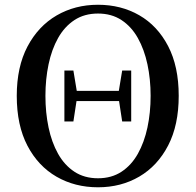

<svg xmlns="http://www.w3.org/2000/svg" viewBox="-20 -773 826 811"><path d="M394 18.1Q296.4 18.1 218.8 -26.6Q141.1 -71.3 95.9 -157.5Q50.8 -243.7 50.8 -368.2Q50.8 -490.7 96.2 -576.7Q141.6 -662.6 219.2 -707.8Q296.9 -752.9 394 -752.9Q491.2 -752.9 568.4 -708.5Q645.5 -664.1 690.2 -578.1Q734.9 -492.2 734.9 -368.2Q734.9 -244.6 690.2 -158.4Q645.5 -72.3 568.4 -27.1Q491.2 18.1 394 18.1ZM394 -20Q451.2 -20 493.2 -47.6Q535.2 -75.2 562.3 -123.5Q589.4 -171.9 602.8 -234.6Q616.2 -297.4 616.2 -368.2Q616.2 -438.5 602.8 -501.2Q589.4 -564 562.3 -612.3Q535.2 -660.6 493.2 -688.2Q451.2 -715.8 394 -715.8Q336.4 -715.8 294.4 -688.2Q252.4 -660.6 225.3 -612.3Q198.2 -564 185.1 -501.2Q171.9 -438.5 171.9 -368.2Q171.9 -297.4 185.1 -234.6Q198.2 -171.9 225.3 -123.5Q252.4 -75.2 294.4 -47.6Q336.4 -20 394 -20ZM496.1 -259.8 482.9 -346.2H303.2L290 -259.8H252V-475.1H290L304.2 -389.2H481.9L496.1 -475.1H534.2V-259.8Z"/></svg>

Font: Source Han Serif TW SemiBold
Style: Regular
Weight: 600
Designer: Ryoko NISHIZUKA Ë•øÂ°öÊ∂ºÂ≠ê (kana & ideographs); Frank Grie√ühammer (Latin, Greek & Cyrillic); Wenlong ZHANG Âº†ÊñáÈæô 
Foundry: Adobe
Version: Version 2.003;hotconv 1.1.1;makeotfexe 2.6.0